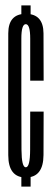

<svg xmlns="http://www.w3.org/2000/svg" viewBox="-20 -695 196 715"><path d="M59.5 -631H94V-675H59.5ZM59.5 0H94V-45H59.5ZM76 -34Q141.5 -34 142 -117.8Q142.5 -201.5 142.5 -279.5H92.5Q92.5 -202.5 92.2 -137.2Q92 -72 76 -72Q60.5 -72 60 -137Q59.5 -202 59.5 -337.5Q59.5 -497 59.5 -551Q59.5 -605 76 -605Q92.5 -605 92.5 -551.2Q92.5 -497.5 92.5 -394.5H142.5Q142.5 -498 142 -570.8Q141.5 -643.5 76 -643.5Q11 -643.5 10.8 -571Q10.5 -498.5 10.5 -337.5Q10.5 -200 10.8 -117Q11 -34 76 -34Z"/></svg>

Font: Anybody UltraCondensed Light
Style: Regular
Weight: 300
Width: 1
Version: Version 1.113;gftools[0.9.25]